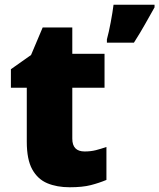

<svg xmlns="http://www.w3.org/2000/svg" viewBox="-20 -780 672 810"><path d="M337 -141Q363 -141 384.5 -146.5Q406 -152 429 -160V-21Q398 -8 363 1Q328 10 274 10Q220 10 179.5 -7Q139 -24 116 -65.5Q93 -107 93 -182V-410H26V-488L111 -548L160 -664H285V-553H421V-410H285V-195Q285 -141 337 -141ZM632 -749Q611 -712 592 -678Q573 -644 545 -600H431V-614Q439 -643 447 -685.5Q455 -728 459 -760H632Z"/></svg>

Font: Noto Sans Georgian Black
Style: Regular
Weight: 900
Designer: Monotype Design Team, Akaki Razmadze
Foundry: Google LLC
Version: Version 2.005; ttfautohint (v1.8.4.7-5d5b)